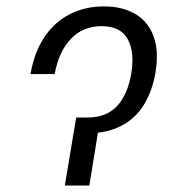

<svg xmlns="http://www.w3.org/2000/svg" viewBox="-20 -573 551 593"><path d="M74.2 -344.2Q85.9 -412.1 117.4 -458.7Q148.9 -505.4 195.8 -529.3Q242.7 -553.2 300.8 -553.2Q358.9 -553.2 398.4 -529.5Q438 -505.9 454.6 -460.2Q471.2 -414.6 460 -347.7Q450.2 -291.5 424.6 -249.5Q398.9 -207.5 354.5 -184.3Q310.1 -161.1 244.1 -160.6H224.6L232.9 -210H249Q309.1 -210 341.8 -245.8Q374.5 -281.7 385.3 -345.2Q396.5 -411.6 374.5 -451.9Q352.5 -492.2 293.5 -492.2Q236.3 -492.2 199 -453.1Q161.6 -414.1 148.9 -344.2ZM215.3 -210H290L255.9 0H180.2Z"/></svg>

Font: Inter 20pt Light
Style: Italic
Weight: 300
Italic angle: -9.3988°
Version: Version 4.001;git-66647c0bb